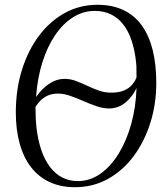

<svg xmlns="http://www.w3.org/2000/svg" viewBox="-20 -771 686 801"><path d="M293 10Q232.5 10 186.2 -11.8Q140 -33.5 108.8 -74.5Q77.5 -115.5 61.8 -173Q46 -230.5 46 -302Q46 -397 71.2 -478.5Q96.5 -560 142.2 -621.2Q188 -682.5 250.2 -716.8Q312.5 -751 386.5 -751Q448 -751 494.2 -729.2Q540.5 -707.5 571 -665.5Q601.5 -623.5 616.8 -563Q632 -502.5 632 -425Q632 -337 607.2 -258.5Q582.5 -180 537.5 -119.5Q492.5 -59 430.2 -24.5Q368 10 293 10ZM305 -15.5Q355.5 -15.5 399 -46.2Q442.5 -77 475.5 -131Q508.5 -185 527.8 -255Q547 -325 549.5 -403.5Q532.5 -367 502.8 -342.8Q473 -318.5 435 -318.5Q410.5 -318.5 383.2 -327.8Q356 -337 327.8 -349.5Q299.5 -362 272.8 -371.2Q246 -380.5 222.5 -380.5Q196.5 -380.5 178.5 -372Q160.5 -363.5 148.2 -350.8Q136 -338 128 -325Q128.5 -291 129.2 -274.2Q130 -257.5 132 -240Q138 -187.5 152 -146Q166 -104.5 188 -75.2Q210 -46 239.2 -30.8Q268.5 -15.5 305 -15.5ZM444 -384.5Q477 -384.5 498 -393.8Q519 -403 531.2 -417.5Q543.5 -432 549.5 -448Q549 -464 549.2 -479.2Q549.5 -494.5 548 -508.5Q542.5 -562 528.8 -602.5Q515 -643 493.2 -670.2Q471.5 -697.5 442 -711.5Q412.5 -725.5 375.5 -725.5Q327 -725.5 284.8 -699Q242.5 -672.5 209.8 -624Q177 -575.5 156.5 -510Q136 -444.5 130.5 -366.5Q144.5 -386.5 162.5 -403.5Q180.5 -420.5 202.5 -431.2Q224.5 -442 249.5 -442Q273.5 -442 297 -433.2Q320.5 -424.5 344 -413.2Q367.5 -402 392.2 -393.2Q417 -384.5 444 -384.5Z"/></svg>

Font: Merriweather 144pt Light
Style: Italic
Weight: 300
Italic angle: -7.8°
Version: Version 2.101